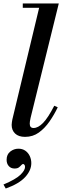

<svg xmlns="http://www.w3.org/2000/svg" viewBox="-24 -774 368 1104"><path d="M120 13Q83 13 63 -6Q43 -25 43 -56Q43 -64 44.5 -72Q46 -80 47 -87L207 -754H314L152 -97Q149 -84 148 -76Q147 -68 147 -63Q147 -38 169 -38Q195 -38 223.5 -67Q252 -96 288 -166L308 -157Q288 -115 261 -76Q234 -37 199.5 -12Q165 13 120 13ZM107 -729V-754H302V-729ZM9 310 -4 287Q67 257 93.5 231Q120 205 120 186Q120 177 116 173Q112 169 109 169Q104 169 98.5 175.5Q93 182 84.5 188.5Q76 195 60 195Q39 195 26.5 181Q14 167 14 145Q14 114 35 97.5Q56 81 82 81Q105 81 121.5 92.5Q138 104 147 123Q156 142 156 164Q156 206 120.5 244.5Q85 283 9 310Z"/></svg>

Font: Libre Bodoni
Style: Italic
Weight: 400
Italic angle: -13°
Designer: Pablo Impallari, Rodrigo Fuenzalida
Foundry: Impallari Type
Version: Version 2.005;gftools[0.9.23]